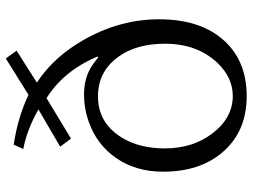

<svg xmlns="http://www.w3.org/2000/svg" viewBox="-124 -724 868 660"><g transform="rotate(-90 310.0 -394.0)"><path d="M439 -808.1 465.8 -771 356 -701.2Q431.2 -652.3 484.9 -569.8Q573.7 -432.6 573.7 -280.8Q573.7 -147 508.8 -67.4Q437.5 20 309.6 20Q186 20 114.7 -65.4Q49.8 -142.6 49.8 -267.6Q49.8 -362.3 98.1 -430.7Q143.1 -494.6 218.8 -522Q265.1 -539.1 315.9 -539.1Q370.6 -539.1 411.1 -513.7Q424.8 -504.9 442.9 -490.2L445.8 -492.2Q397.5 -608.4 302.7 -668L163.6 -584L135.7 -621.1L263.7 -695.8Q195.8 -734.9 127.9 -748L142.6 -780.8Q236.3 -767.1 314 -730ZM309.1 -491.2Q215.8 -491.2 165.5 -406.7Q129.9 -347.2 129.9 -261.2Q129.9 -165.5 181.2 -98.1Q234.9 -27.8 310.1 -27.8Q372.6 -27.8 422.9 -79.6Q489.7 -149.4 489.7 -260.7Q489.7 -359.9 444.3 -421.9Q393.6 -491.2 309.1 -491.2Z"/></g></svg>

Font: BIZ UDPMincho
Style: Regular
Weight: 400
Designer: TypeBank Co., Ltd.
Foundry: Morisawa Inc.
Version: Version 1.06